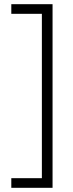

<svg xmlns="http://www.w3.org/2000/svg" viewBox="-20 -737 349 917"><path d="M34 114V160H231V-717H34V-671H180V114Z"/></svg>

Font: Noto Sans UI Condensed Light
Style: Regular
Weight: 300
Width: 3
Designer: Monotype Design Team
Foundry: Monotype Imaging Inc.
Version: Version 1.901